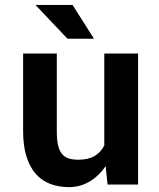

<svg xmlns="http://www.w3.org/2000/svg" viewBox="-20 -744 640 774"><path d="M405.8 -74.2Q378.9 -34.7 341.1 -12.2Q303.2 10.3 258.3 10.3Q217.3 10.3 183.1 -2.4Q148.9 -15.1 124.5 -42.7Q100.1 -70.3 86.7 -113Q73.2 -155.8 73.2 -215.8V-528.3H209V-214.8Q209 -182.6 213.6 -160.6Q218.3 -138.7 228.5 -125.2Q238.8 -111.8 255.4 -106Q272 -100.1 295.9 -100.1Q336.4 -100.1 361.8 -115.5Q387.2 -130.9 400.4 -157.7V-528.3H536.6V0H413.6ZM358.9 -587.9H252L123 -724.1H272.5Z"/></svg>

Font: Roboto Mono
Style: Bold
Weight: 700
Designer: Google
Version: Version 2.000985; 2015; ttfautohint (v1.3)